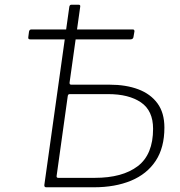

<svg xmlns="http://www.w3.org/2000/svg" viewBox="-20 -794 762 814"><path d="M176 0Q167 0 168 -10L274 -766Q275 -770 277 -772Q279 -774 283 -774H313Q322 -774 320 -765L275 -444Q274 -435 282 -435H445Q514 -435 566 -415.5Q618 -396 647.5 -356Q677 -316 677 -253Q677 -168 640 -112Q603 -56 535.5 -28Q468 0 378 0ZM227 -40H382Q499 -40 564 -89.5Q629 -139 629 -248Q629 -325 577.5 -360Q526 -395 439 -395H275Q268 -395 267 -385L220 -48Q219 -40 227 -40ZM109 -627Q103 -627 101 -629.5Q99 -632 100 -637L103 -660Q105 -669 112 -669H544Q550 -669 550 -661L546 -638Q545 -627 532 -627Z"/></svg>

Font: Libre Franklin Thin
Style: Italic
Weight: 100
Italic angle: -8°
Designer: Pablo Impallari, Rodrigo Fuenzalida, Nhung Nguyen
Foundry: Impallari Type
Version: Version 3.000